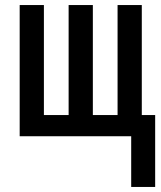

<svg xmlns="http://www.w3.org/2000/svg" viewBox="-20 -540 640 761"><path d="M500 201V0H58V-520H154V-84H252V-520H348V-84H446V-520H542V-84H595V201Z"/></svg>

Font: Iosevka SS04 Medium Extended
Style: Regular
Weight: 500
Width: 7
Monospace: yes
Designer: Belleve Invis
Foundry: Belleve Invis
Version: Version 19.0.0; ttfautohint (v1.8.4)